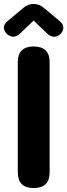

<svg xmlns="http://www.w3.org/2000/svg" viewBox="-21 -945 340 971"><path d="M149 6Q69 6 69 -74V-631Q69 -710 149 -710Q230 -710 230 -631V-74Q230 6 149 6ZM81 -776Q57 -753 32.5 -762Q8 -771 0.5 -794.5Q-7 -818 18 -839L97 -905Q120 -925 149 -925Q178 -925 201 -905L280 -839Q305 -818 297.5 -794Q290 -770 265.5 -761.5Q241 -753 217 -776L149 -841Z"/></svg>

Font: Nunito VF Beta Light
Style: Regular
Weight: 300
Designer: Vernon Adams
Foundry: newtypography
Version: Version 3.001